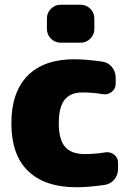

<svg xmlns="http://www.w3.org/2000/svg" viewBox="-20 -780 576 810"><path d="M422 -137Q444 -141 461 -128Q478 -115 478 -93V-67Q478 -42 462.5 -23Q447 -4 422 0Q352 10 303 10Q170 10 99 -58Q28 -126 28 -260Q28 -391 96.5 -460.5Q165 -530 293 -530Q342 -530 412 -520Q437 -516 452.5 -497Q468 -478 468 -453V-427Q468 -405 451 -392Q434 -379 412 -383Q371 -390 328 -390Q277 -390 252.5 -359Q228 -328 228 -260Q228 -191 254.5 -160.5Q281 -130 338 -130Q381 -130 422 -137ZM235 -760H321Q344 -760 361 -743Q378 -726 378 -703V-657Q378 -634 361 -617Q344 -600 321 -600H235Q212 -600 195 -617Q178 -634 178 -657V-703Q178 -726 195 -743Q212 -760 235 -760Z"/></svg>

Font: Rounded Mplus 1c Black
Style: Regular
Weight: 900
Version: Version 1.059.20150529